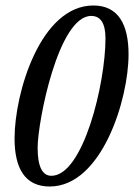

<svg xmlns="http://www.w3.org/2000/svg" viewBox="-20 -671 488 699"><path d="M161 8C350 8 448 -308 448 -473C448 -583 410 -651 320 -651C127 -651 33 -332 33 -167C33 -58 71 8 161 8ZM167 -31C134 -31 117 -65 117 -133C117 -227 192 -613 312 -613C347 -613 364 -585 364 -531C364 -367 283 -31 167 -31Z"/></svg>

Font: Junicode Two Beta SemiCondensed Medium
Style: Italic
Weight: 500
Width: 4
Italic angle: -10°
Version: Version 1.063